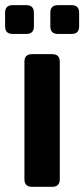

<svg xmlns="http://www.w3.org/2000/svg" viewBox="-28 -722 326 742"><path d="M95.7 0Q66.4 0 66.4 -29.3V-483.4Q66.4 -512.7 95.7 -512.7H173.8Q203.1 -512.7 203.1 -483.4V-29.3Q203.1 0 173.8 0ZM21 -590.8Q-8.3 -590.8 -8.3 -620.1V-672.9Q-8.3 -702.1 21 -702.1H73.7Q103 -702.1 103 -672.9V-620.1Q103 -590.8 73.7 -590.8ZM195.8 -590.8Q166.5 -590.8 166.5 -620.1V-672.9Q166.5 -702.1 195.8 -702.1H248.5Q277.8 -702.1 277.8 -672.9V-620.1Q277.8 -590.8 248.5 -590.8Z"/></svg>

Font: Istok
Style: Bold
Weight: 700
Designer: Andrey V. Panov
Foundry: Andrey V. Panov
Version: Version 1.0.1